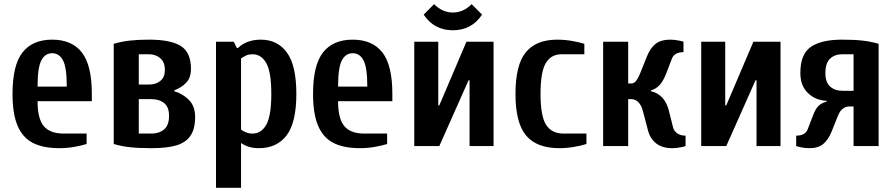

<svg xmlns="http://www.w3.org/2000/svg" viewBox="-20 -700 4295 920"><path d="M40 -250Q40 -388 88 -449Q136 -510 230 -510Q324 -510 372 -449Q420 -388 420 -250V-215H160Q160 -131 190 -95.5Q220 -60 285 -60H395V-10Q370 -2 335 4Q300 10 265 10Q186 10 137 -15.5Q88 -41 64 -98Q40 -155 40 -250ZM300 -285Q300 -376 282 -410.5Q264 -445 230 -445Q196 -445 178 -410.5Q160 -376 160 -285Z M525 -10V-490Q562 -501 601.5 -505.5Q641 -510 695 -510Q798 -510 846.5 -479.5Q895 -449 895 -370Q895 -327 872 -303.5Q849 -280 815 -267V-263Q856 -251 885.5 -221Q915 -191 915 -140Q915 -81 892 -48.5Q869 -16 824 -3Q779 10 705 10Q644 10 603 5.5Q562 1 525 -10ZM695 -295Q727 -295 748.5 -312.5Q770 -330 770 -365Q770 -403 747.5 -421.5Q725 -440 695 -440H645V-295ZM705 -60Q743 -60 766.5 -80Q790 -100 790 -145Q790 -187 766.5 -206Q743 -225 705 -225H645V-60Z M1015 -500H1100L1115 -470H1120Q1162 -510 1230 -510Q1310 -510 1355 -448Q1400 -386 1400 -250Q1400 -113 1353.5 -51.5Q1307 10 1220 10Q1170 10 1135 -15V200H1015ZM1280 -250Q1280 -355 1256 -397.5Q1232 -440 1190 -440Q1173 -440 1161.5 -435Q1150 -430 1135 -420V-80Q1143 -72 1158 -66Q1173 -60 1190 -60Q1232 -60 1256 -102.5Q1280 -145 1280 -250Z M1480 -250Q1480 -388 1528 -449Q1576 -510 1670 -510Q1764 -510 1812 -449Q1860 -388 1860 -250V-215H1600Q1600 -131 1630 -95.5Q1660 -60 1725 -60H1835V-10Q1810 -2 1775 4Q1740 10 1705 10Q1626 10 1577 -15.5Q1528 -41 1504 -98Q1480 -155 1480 -250ZM1740 -285Q1740 -376 1722 -410.5Q1704 -445 1670 -445Q1636 -445 1618 -410.5Q1600 -376 1600 -285Z M2010 -630 2060 -680Q2100 -640 2150 -640Q2200 -640 2240 -680L2290 -630Q2240 -555 2150 -555Q2060 -555 2010 -630ZM1965 0V-500H2080V-195H2085L2215 -500H2345V0H2230V-315H2225L2085 0Z M2450 -250Q2450 -389 2499.5 -449.5Q2549 -510 2650 -510Q2685 -510 2720 -504Q2755 -498 2780 -490V-440H2670Q2621 -440 2595.5 -398Q2570 -356 2570 -250Q2570 -143 2597 -101.5Q2624 -60 2680 -60H2790V-10Q2765 -2 2730 4Q2695 10 2660 10Q2552 10 2501 -50.5Q2450 -111 2450 -250Z M3085 -75 3060 -170Q3053 -196 3038.5 -210.5Q3024 -225 3005 -225H2990V0H2870V-500H2990V-300H3005Q3017 -300 3027 -311.5Q3037 -323 3050 -355L3080 -430Q3096 -470 3121.5 -490Q3147 -510 3190 -510Q3212 -510 3231 -506Q3250 -502 3255 -500V-450Q3212 -450 3200 -420L3175 -355Q3160 -314 3141.5 -293.5Q3123 -273 3099 -267V-263Q3165 -248 3185 -170L3205 -90Q3209 -73 3224.5 -61.5Q3240 -50 3265 -50V0Q3260 2 3241 6Q3222 10 3200 10Q3153 10 3124 -13Q3095 -36 3085 -75Z M3340 0V-500H3455V-195H3460L3590 -500H3720V0H3605V-315H3600L3460 0Z M3795 0V-50Q3838 -50 3850 -80L3875 -145Q3887 -178 3902 -192.5Q3917 -207 3941 -213V-217Q3888 -219 3851.5 -254Q3815 -289 3815 -350Q3815 -441 3865.5 -475.5Q3916 -510 4015 -510Q4073 -510 4113 -505.5Q4153 -501 4190 -490V0H4070V-190H4051Q4013 -190 3995 -145L3965 -70Q3949 -30 3924.5 -10Q3900 10 3860 10Q3838 10 3819 6Q3800 2 3795 0ZM4070 -265V-440H4015Q3980 -440 3957.5 -419Q3935 -398 3935 -350Q3935 -305 3958 -285Q3981 -265 4015 -265Z"/></svg>

Font: Cuprum
Style: Bold
Weight: 700
Designer: Jovanny Lemonad
Foundry: Jovanny Lemonad
Version: Version 2.000